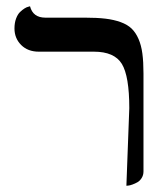

<svg xmlns="http://www.w3.org/2000/svg" viewBox="-20 -577 529 609"><path d="M380.9 12.2 390.1 -233.9Q390.1 -335.4 366.5 -374.3Q342.8 -413.1 277.8 -413.1H103Q68.4 -413.1 47.1 -434.3Q25.9 -455.6 25.9 -486.8Q25.9 -504.4 31 -518.1Q36.1 -531.7 43.5 -538.8Q50.8 -545.9 57.9 -550.3Q64.9 -554.7 70.3 -555.7L75.2 -557.1Q84.5 -521 124 -521H250Q287.6 -521 314.5 -517.8Q341.3 -514.6 362.8 -506.8Q384.3 -499 397.5 -486.3Q410.6 -473.6 419.4 -453.4Q428.2 -433.1 431.6 -407Q435.1 -380.9 435.1 -344.2V-33.2Q435.1 -21.5 429.4 -12.5Q423.8 -3.4 416 1Q408.2 5.4 400.1 8.3Q392.1 11.2 386.7 11.7Z"/></svg>

Font: Linux Libertine G
Style: Regular
Weight: 400
Designer: Philipp H. Poll
Foundry: Philipp H. Poll
Version: Version 4.7.5